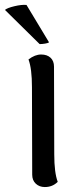

<svg xmlns="http://www.w3.org/2000/svg" viewBox="-49 -743 318 775"><path d="M184 -9Q163 12 132 12Q110 12 95.5 -1.5Q81 -15 81 -38L80 -391Q80 -466 66 -503Q92 -523 117 -523Q141 -523 155 -510Q169 -497 169 -474L170 -120Q170 -46 184 -9ZM58 -723 149 -572Q145 -569 133 -567Q121 -565 111 -565L-29 -703Q-20 -711 9.5 -718Q39 -725 58 -723Z"/></svg>

Font: Arima Madurai Medium
Style: Regular
Weight: 500
Designer: Joana Correia and Natanael Gama
Foundry: NDISCOVER
Version: Version 1.020